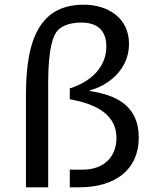

<svg xmlns="http://www.w3.org/2000/svg" viewBox="-20 -797 660 817"><path d="M325.5 -701C393.5 -701 432.5 -668.5 432.5 -598.5C432.5 -514.5 370 -449.5 277 -421V-374.5C355 -360.5 475.5 -327.5 475.5 -210C475.5 -129 421.5 -75 331.5 -75H277V0H316.5C472 0 570.5 -76 570.5 -212C570.5 -351.5 468 -393.5 363 -409.5V-413C437 -431.5 529 -499 529 -610C529 -720 440 -777 337 -777C167 -777 90.5 -657.5 90.5 -397V0H185V-443C185 -596 207 -647.5 225.5 -667.5C244 -688 279.5 -701 325.5 -701Z"/></svg>

Font: Monaspace Argon
Style: Regular
Weight: 400
Designer: Riley Cran & the Lettermatic Team
Foundry: Lettermatic
Version: Version 1.200 (Monaspace Argon)